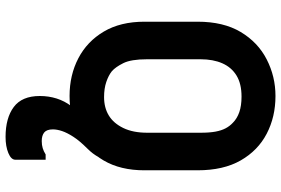

<svg xmlns="http://www.w3.org/2000/svg" viewBox="-180 -580 1010 690"><g transform="rotate(90 325.0 -235.0)"><path d="M325 -720Q400 -720 460.5 -688.5Q521 -657 556.5 -595Q592 -533 592 -440V-249Q592 -163 557 -103Q522 -43 462 -11.5Q402 20 325 20Q250 20 189.5 -11.5Q129 -43 93.5 -103Q58 -163 58 -249V-440Q58 -533 95 -595Q132 -657 193.5 -688.5Q255 -720 325 -720ZM193 -258Q193 -201 207 -173Q221 -145 236 -132Q251 -120 274.5 -112Q298 -104 329 -104Q367 -104 395 -121Q423 -138 440 -173Q457 -208 457 -259V-451Q457 -483 453 -504.5Q449 -526 441 -541Q433 -556 421 -567Q406 -582 383 -590Q360 -598 327 -598Q281 -598 251.5 -580Q222 -562 207.5 -529Q193 -496 193 -451ZM469 -67Q486 -76 506.5 -80.5Q527 -85 545 -85Q539 -74 531.5 -64Q524 -54 513 -43Q486 -16 471.5 6.5Q457 29 451 47Q445 65 445 80Q445 102 456 111Q467 120 487 120Q501 120 512.5 116.5Q524 113 535 106H554Q554 115 554 126.5Q554 138 554 158Q554 178 554 215Q554 230 530 240Q506 250 472 250Q404 250 364.5 220.5Q325 191 325 127Q325 95 334 66.5Q343 38 361.5 13.5Q380 -11 407 -31.5Q434 -52 469 -67Z"/></g></svg>

Font: Recursive
Style: Bold
Weight: 700
Version: Version 1.085